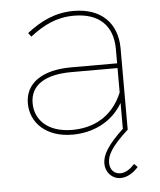

<svg xmlns="http://www.w3.org/2000/svg" viewBox="-52 -562 670 806"><g transform="rotate(-5 283.0 -159.0)"><path d="M470 0H471V-345C470 -450 404 -517 288 -517C210 -517 149 -487 90 -441L102 -425C159 -469 214 -497 288 -497C394 -497 450 -440 451 -345V-282H257C138 -282 63 -234 63 -147C63 -66 127 0 239 0C319 0 403 -33 451 -115V-7H452C384 56 361 97 361 132C361 171 389 199 424 199C451 199 478 183 499 159L485 145C467 165 447 179 425 179C400 179 381 162 381 131C381 100 398 66 470 0ZM257 -262H451V-159C408 -56 324 -20 240 -20C134 -20 83 -78 83 -146C83 -222 145 -262 257 -262Z"/></g></svg>

Font: Montserrat Thin
Style: Regular
Weight: 250
Designer: Julieta Ulanovsky
Foundry: Julieta Ulanovsky
Version: Version 4.000